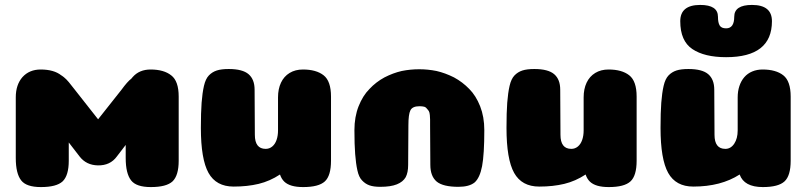

<svg xmlns="http://www.w3.org/2000/svg" viewBox="-20 -758 3279 779"><path d="M591 -476Q545 -476 518 -445L513 -439Q497 -427 473 -394L378 -274L282 -396Q269 -413 259 -425Q249 -437 239 -445L231 -451L229 -452Q199 -476 145 -476Q99 -476 71 -445Q44 -414 44 -363V-117Q44 -54 66 -26Q87 1 146 1Q209 1 234 -22Q259 -46 259 -106V-180L303 -123Q330 -88 377 -87Q427 -86 454 -123L490 -170V-117Q490 -54 512 -26Q533 1 592 1Q655 1 680 -22Q705 -46 705 -106V-366Q705 -429 675 -452Q645 -476 591 -476Z M1014 -211Q1014 -154 1058 -154Q1073 -154 1084.5 -163.5Q1096 -173 1102 -190Q1108 -207 1108 -229V-363Q1108 -397 1120 -422.5Q1132 -448 1155 -462Q1178 -476 1209 -476Q1263 -476 1293 -452.5Q1323 -429 1323 -366V-106Q1323 -45 1298 -22Q1273 1 1210 1Q1183 1 1164 -4.5Q1145 -10 1133.5 -21Q1122 -32 1116 -50Q1075 -23 1029.5 -12Q984 -1 928 -1Q857 -1 826 -56.5Q795 -112 795 -239Q795 -302 798 -341.5Q801 -381 807.5 -409.5Q814 -438 827.5 -452Q841 -466 859.5 -472Q878 -478 908 -478Q964 -478 988.5 -457Q1013 -436 1013 -394Z M1701 -325Q1708 -323 1712 -317Q1717 -312 1720 -307Q1723 -302 1724 -291Q1725 -280 1725 -273V-249L1726 -89Q1726 -43 1752 -21Q1778 0 1840 0Q1884 0 1906 -18Q1927 -37 1936 -84Q1945 -132 1945 -230Q1945 -284 1928 -327Q1911 -370 1884 -397Q1857 -425 1822 -444Q1786 -462 1751 -470Q1716 -477 1681 -477Q1645 -477 1610 -470Q1575 -462 1540 -444Q1505 -425 1479 -397Q1452 -370 1435 -327Q1418 -284 1418 -230Q1418 -171 1421 -133Q1424 -94 1430 -67Q1436 -39 1449 -26Q1462 -12 1479 -6Q1496 0 1523 0Q1565 0 1590 -10Q1615 -20 1626 -39Q1636 -58 1636 -89L1637 -250Q1637 -294 1645 -310Q1653 -327 1682 -327Q1693 -327 1701 -325Z M2254 -211Q2254 -154 2298 -154Q2313 -154 2324.5 -163.5Q2336 -173 2342 -190Q2348 -207 2348 -229V-363Q2348 -397 2360 -422.5Q2372 -448 2395 -462Q2418 -476 2449 -476Q2503 -476 2533 -452.5Q2563 -429 2563 -366V-106Q2563 -45 2538 -22Q2513 1 2450 1Q2423 1 2404 -4.5Q2385 -10 2373.5 -21Q2362 -32 2356 -50Q2315 -23 2269.5 -12Q2224 -1 2168 -1Q2097 -1 2066 -56.5Q2035 -112 2035 -239Q2035 -302 2038 -341.5Q2041 -381 2047.5 -409.5Q2054 -438 2067.5 -452Q2081 -466 2099.5 -472Q2118 -478 2148 -478Q2204 -478 2228.5 -457Q2253 -436 2253 -394Z M2879 -211Q2879 -154 2923 -154Q2945 -154 2959 -175Q2973 -196 2973 -229V-363Q2973 -388 2980 -409Q2987 -430 3000 -445Q3013 -460 3032 -468Q3051 -476 3074 -476Q3128 -476 3158 -452.5Q3188 -429 3188 -366V-106Q3188 -45 3163 -22Q3138 1 3075 1Q2999 1 2981 -50Q2905 -1 2793 -1Q2722 -1 2691 -56.5Q2660 -112 2660 -239Q2660 -302 2663 -341.5Q2666 -381 2672.5 -409.5Q2679 -438 2692.5 -452Q2706 -466 2724.5 -472Q2743 -478 2773 -478Q2829 -478 2853.5 -457Q2878 -436 2878 -394ZM2926 -643Q2959 -643 2959 -690Q2959 -738 3031 -738Q3112 -738 3112 -672Q3112 -526 2926 -526Q2838 -526 2789 -559Q2740 -592 2740 -672Q2740 -738 2821 -738Q2893 -738 2893 -690Q2893 -666 2900 -654.5Q2907 -643 2926 -643Z"/></svg>

Font: Coiny 2.0
Style: Regular
Weight: 400
Version: Version 1.001 July 11, 2018